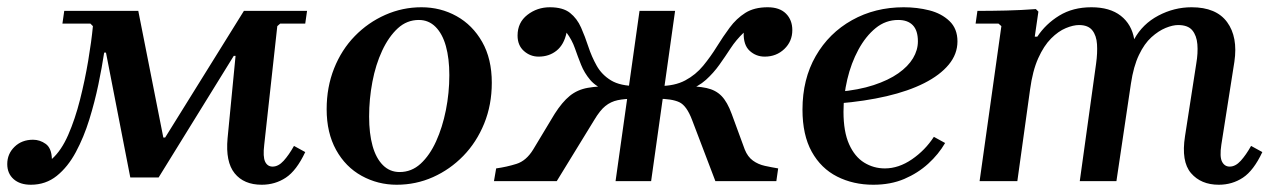

<svg xmlns="http://www.w3.org/2000/svg" viewBox="-46 -499 3518 529"><path d="M39 10Q9 10 -8.5 -5.5Q-26 -21 -26 -47Q-26 -75 -6 -94.5Q14 -114 45 -114Q64 -114 80 -102.5Q96 -91 97 -61Q123 -84 142 -127.5Q161 -171 174.5 -224.5Q188 -278 197 -331.5Q206 -385 210 -427L203 -434H126L131 -469H335L404 -120H409L626 -469H800L795 -434H726L718 -427L682 -100Q678 -67 684.5 -53.5Q691 -40 705 -40Q721 -40 735.5 -56Q750 -72 764 -97L795 -80Q771 -29 741.5 -9.5Q712 10 675 10Q626 10 600.5 -21.5Q575 -53 581 -118L603 -345H598L391 -10H313L246 -354H241Q235 -314 225 -266Q215 -218 200 -169.5Q185 -121 163 -80Q141 -39 110.5 -14.5Q80 10 39 10Z M1115 -479Q1168 -479 1212 -454.5Q1256 -430 1282.5 -383.5Q1309 -337 1309 -271Q1309 -210 1288 -158.5Q1267 -107 1230.5 -69.5Q1194 -32 1147 -11Q1100 10 1047 10Q995 10 950.5 -14.5Q906 -39 880 -86Q854 -133 854 -198Q854 -259 874.5 -310.5Q895 -362 931.5 -399.5Q968 -437 1015.5 -458Q1063 -479 1115 -479ZM1055 -25Q1088 -25 1113 -48Q1138 -71 1155.5 -109.5Q1173 -148 1182.5 -195.5Q1192 -243 1192 -292Q1192 -338 1182.5 -372Q1173 -406 1154 -425Q1135 -444 1108 -444Q1075 -444 1050 -421Q1025 -398 1007 -359.5Q989 -321 980 -273.5Q971 -226 971 -178Q971 -131 980.5 -97Q990 -63 1009 -44Q1028 -25 1055 -25Z M1748 0H1650L1716 -469H1814ZM1925 0 1861 -168Q1846 -208 1825.5 -217.5Q1805 -227 1765 -227L1770 -262H1833Q1875 -262 1900.5 -256.5Q1926 -251 1942 -234.5Q1958 -218 1970 -185L2006 -87Q2014 -67 2028.5 -56.5Q2043 -46 2061.5 -42Q2080 -38 2098 -35L2093 0ZM2069 -479Q2102 -479 2119.5 -461.5Q2137 -444 2137 -416Q2137 -385 2115 -364Q2093 -343 2061 -343Q2037 -343 2019.5 -359Q2002 -375 2003 -409Q1982 -389 1967 -366Q1952 -343 1936 -320.5Q1920 -298 1899 -279Q1878 -260 1846 -249Q1814 -238 1766 -238L1770 -262Q1813 -262 1842 -277.5Q1871 -293 1891.5 -318Q1912 -343 1929 -370.5Q1946 -398 1964.5 -423Q1983 -448 2007.5 -463.5Q2032 -479 2069 -479ZM1488 0H1315L1321 -35Q1350 -39 1377 -47.5Q1404 -56 1423 -87L1482 -185Q1503 -218 1524 -235Q1545 -252 1573.5 -257Q1602 -262 1644 -262H1708L1703 -227Q1675 -227 1656 -223Q1637 -219 1622 -207Q1607 -195 1591 -168ZM1469 -479Q1505 -479 1524.5 -463.5Q1544 -448 1555 -423Q1566 -398 1575 -370.5Q1584 -343 1598 -318Q1612 -293 1637.5 -277.5Q1663 -262 1708 -262L1705 -238Q1655 -238 1625.5 -249Q1596 -260 1580 -279Q1564 -298 1555 -320.5Q1546 -343 1538 -366Q1530 -389 1515 -409Q1508 -376 1487.5 -359.5Q1467 -343 1438 -343Q1415 -343 1397.5 -358.5Q1380 -374 1380 -401Q1380 -437 1407 -458Q1434 -479 1469 -479Z M2360 10Q2305 10 2260.5 -12.5Q2216 -35 2190.5 -81Q2165 -127 2165 -197Q2165 -281 2201.5 -344.5Q2238 -408 2301.5 -443.5Q2365 -479 2444 -479Q2481 -479 2514.5 -470.5Q2548 -462 2570 -441Q2592 -420 2592 -385Q2592 -350 2568 -321Q2544 -292 2500.5 -270Q2457 -248 2397 -234Q2337 -220 2264 -214V-246Q2320 -251 2361 -264.5Q2402 -278 2429 -297Q2456 -316 2469.5 -338.5Q2483 -361 2483 -385Q2483 -415 2469 -429.5Q2455 -444 2429 -444Q2394 -444 2366.5 -421.5Q2339 -399 2319 -362Q2299 -325 2288.5 -280.5Q2278 -236 2278 -191Q2278 -136 2293.5 -101.5Q2309 -67 2335 -51Q2361 -35 2392 -35Q2430 -35 2466.5 -60Q2503 -85 2527 -122L2558 -105Q2540 -74 2511.5 -48Q2483 -22 2445.5 -6Q2408 10 2360 10Z M3401 -97 3432 -80Q3408 -29 3378.5 -9.5Q3349 10 3312 10Q3263 10 3235.5 -22Q3208 -54 3219 -124L3250 -324Q3255 -353 3253 -377Q3251 -401 3239 -415.5Q3227 -430 3200 -430Q3185 -430 3165.5 -422Q3146 -414 3126.5 -396.5Q3107 -379 3092 -347.5Q3077 -316 3070 -269L3030 0H2929L2974 -324Q2978 -353 2976.5 -377Q2975 -401 2963.5 -415.5Q2952 -430 2927 -430Q2911 -430 2890.5 -421.5Q2870 -413 2850 -393Q2830 -373 2814.5 -338.5Q2799 -304 2792 -252L2757 0H2653L2713 -427L2705 -434H2642L2647 -469Q2686 -469 2727 -470Q2768 -471 2808 -474L2815 -467L2805 -398H2812Q2835 -433 2872.5 -456Q2910 -479 2961 -479Q3012 -479 3042 -455.5Q3072 -432 3079 -391Q3102 -433 3145.5 -456Q3189 -479 3237 -479Q3305 -479 3335 -438Q3365 -397 3355 -329L3319 -100Q3314 -67 3321 -53.5Q3328 -40 3342 -40Q3358 -40 3372.5 -56Q3387 -72 3401 -97Z"/></svg>

Font: Brygada 1918 SemiBold
Style: Italic
Weight: 600
Italic angle: -8°
Designer: Mateusz Machalski | Borys Kosmynka | Przemek Hoffer
Foundry: NIEPODLEGLA 2018
Version: Version 3.006